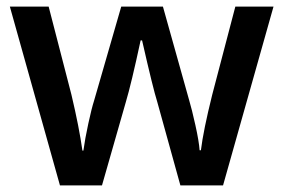

<svg xmlns="http://www.w3.org/2000/svg" viewBox="-20 -560 857 580"><path d="M524.9 0 455.1 -252Q442.4 -292 409.2 -438H404.8Q376.5 -306.2 359.9 -251L288.1 0H161.1L9.8 -540H127L195.8 -273.9Q219.2 -175.3 229 -105H231.9Q236.8 -140.6 246.8 -186.8Q256.8 -232.9 264.2 -255.9L346.2 -540H472.2L551.8 -255.9Q559.1 -231.9 570.1 -182.6Q581.1 -133.3 583 -106H586.9Q594.2 -166 621.1 -273.9L690.9 -540H806.2L653.8 0Z"/></svg>

Font: JBL Sans
Style: Semibold
Weight: 600
Version: Version 1.10